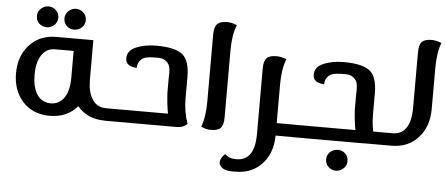

<svg xmlns="http://www.w3.org/2000/svg" viewBox="-56 -806 2745 1183"><g transform="rotate(5 1316.0 -214.0)"><path d="M377 -411.1H263.2Q206.1 -411.1 176.8 -361.8Q149.9 -317.9 149.9 -244.1Q149.9 -170.9 176.8 -126Q208 -77.1 263.2 -77.1Q319.8 -77.1 350.1 -126Q377 -169.9 377 -244.1ZM609.9 -77.1V0H605Q498 0 435.1 -74.2Q372.1 0 263.2 0Q158.2 0 95.2 -70.8Q35.2 -139.2 35.2 -243.2Q35.2 -348.1 95.2 -416Q158.2 -487.8 263.2 -487.8H492.2V-244.1Q492.2 -169.9 519 -126Q547.9 -77.1 605 -77.1ZM321.8 -560.1Q303.2 -578.1 303.2 -606Q303.2 -633.8 323.2 -651.9Q342.8 -670.9 370.1 -670.9Q397 -670.9 416 -651.9Q435.1 -633.8 435.1 -606Q435.1 -579.1 415 -560.1Q395 -542 368.2 -542Q340.8 -542 321.8 -560.1ZM151.9 -560.1Q132.8 -578.1 132.8 -606Q132.8 -633.8 152.8 -651.9Q172.9 -670.9 200.2 -670.9Q227.1 -670.9 246.1 -651.9Q265.1 -633.8 265.1 -606Q265.1 -579.1 245.1 -560.1Q225.1 -542 199.2 -542Q170.9 -542 151.9 -560.1Z M1089.4 -179.7Q1089.4 -97.7 1115.2 -24.9Q1091.3 0.5 1047.9 0.5H603V-76.7H989.7Q978.5 -137.2 975.1 -204.1V-297.9Q976.1 -311.5 976.1 -322.8Q976.1 -352.1 970.7 -368.7Q964.4 -389.6 941.4 -404.3Q924.8 -414.6 897 -414.6Q833 -414.6 813 -405.3Q774.9 -387.2 772.9 -340.8Q704.1 -344.7 704.1 -394Q704.1 -440.9 752.9 -462.9Q807.6 -487.8 882.3 -487.8Q999.5 -487.8 1045.4 -449.7Q1089.4 -412.6 1089.4 -313.5Z M1304.7 -670.9Q1331.5 -670.9 1364.7 -657.2Q1339.4 -595.2 1339.4 -500V-85.9Q1339.4 -36.1 1321.3 -18.1Q1303.7 0 1260.7 0Q1233.4 0 1200.7 -14.2Q1224.6 -76.2 1224.6 -170.9V-585Q1224.6 -634.8 1243.7 -652.8Q1261.7 -670.9 1304.7 -670.9Z M1772 0H1662.1Q1661.1 105 1603 170.9Q1540 243.2 1434.1 243.2H1414.1Q1352.1 243.2 1335.9 207Q1333 200.7 1333 193.4Q1333 169.9 1362.3 140.1Q1387.2 166 1430.2 166H1434.1Q1546.9 166 1546.9 0V-401.9Q1546.9 -452.1 1564.9 -470.2Q1583 -487.8 1627 -487.8Q1653.3 -487.8 1687 -474.1Q1662.1 -412.1 1662.1 -316.9V-77.1H1772Z M2098.1 71.8Q2117.2 89.8 2117.2 118.2Q2117.2 146 2097.2 164.1Q2077.1 183.1 2050.3 183.1Q2022.9 183.1 2003.9 164.1Q1984.9 146 1984.9 118.2Q1984.9 90.8 2004.9 71.8Q2024.9 54.2 2052.2 54.2Q2079.1 54.2 2098.1 71.8ZM2259.3 -77.1H2379.9V0H2218.8Q2212.9 0.5 2207 0.5H1762.2V-76.7H2148.9Q2137.7 -137.2 2134.3 -204.1V-297.9Q2135.3 -311.5 2135.3 -322.8Q2135.3 -352.1 2129.9 -368.7Q2123.5 -389.6 2100.6 -404.3Q2084 -414.6 2056.2 -414.6Q1992.2 -414.6 1972.2 -405.3Q1934.1 -387.2 1932.1 -340.8Q1863.3 -344.7 1863.3 -394Q1863.3 -440.9 1912.1 -462.9Q1966.8 -487.8 2041.5 -487.8Q2158.7 -487.8 2204.6 -449.7Q2248.5 -412.6 2248.5 -313.5V-179.7Q2248.5 -126.5 2259.3 -77.1Z M2569.8 -670.9Q2597.2 -670.9 2629.9 -657.2Q2606 -595.2 2606 -500V-243.2Q2605 -138.2 2545.9 -71.8Q2483.9 0 2377.9 0H2373V-77.1H2377Q2490.2 -77.1 2491.2 -244.1V-585Q2491.2 -634.8 2508.8 -652.8Q2526.9 -670.9 2569.8 -670.9Z"/></g></svg>

Font: Sukar
Style: Bold
Weight: 700
Designer: Dario Muhafara - Ghiath Alsory
Foundry: Dario Muhafara - Ghiath Alsory
Version: Version 1.00 March 27, 2016, initial release